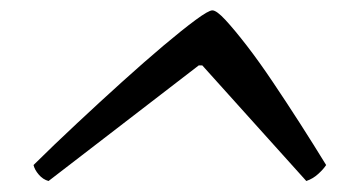

<svg xmlns="http://www.w3.org/2000/svg" viewBox="-20 -723 637 363"><path d="M71.8 -380.8Q61.2 -383.6 53.3 -392.9Q45.4 -402.1 43.4 -411Q81.6 -448.8 125 -489.3Q168.4 -529.9 210.5 -567.9Q252.7 -606 288.8 -636.5Q325 -667 349.7 -685.2Q374.3 -703.4 381.5 -703.4Q389.5 -703.4 406.4 -685.1Q423.3 -666.8 446.6 -636.7Q469.9 -606.5 495.7 -568.1Q521.6 -529.6 547.6 -489.1Q573.6 -448.5 596.6 -411Q591.9 -403.5 581.8 -394.3Q571.7 -385 559.1 -380.8L362.5 -599.3H355.7Z"/></svg>

Font: Texturina Medium
Style: Italic
Weight: 500
Italic angle: -11°
Designer: Guillermo Torres Carreño
Foundry: Omnibus-Type
Version: Version 1.002